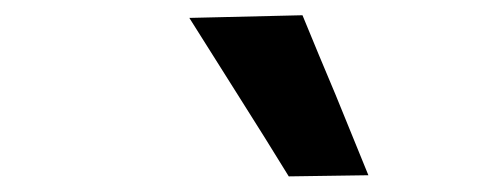

<svg xmlns="http://www.w3.org/2000/svg" viewBox="-20 -797 640 252"><path d="M359 -565.5Q328 -616 295 -668Q262 -720 228.5 -773.5L377 -777Q398.5 -724.5 420.5 -672.5Q442 -620 463.5 -567Z"/></svg>

Font: Heraclito
Style: Bold Italic
Weight: 700
Italic angle: -12°
Designer: Kostas Bartsokas (font) & Cristiano Sobral (main changes)
Foundry: Kostas Bartsokas (font) & Cristiano Sobral (main changes)
Version: Version 1.00;July 8, 2020;FontCreator 13.0.0.2655 64-bit